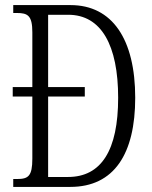

<svg xmlns="http://www.w3.org/2000/svg" viewBox="-20 -734 596 754"><path d="M32 0H256C429 0 511 -131 511 -350C511 -580 421 -714 257 -714H32V-683H46C89 -683 107 -673 107 -607V-392H30V-355H107V-111C107 -42 91 -31 47 -31H32ZM247 -39H169V-355H313V-392H169V-676H248C378 -676 444 -556 444 -350C444 -144 378 -39 247 -39Z"/></svg>

Font: Noto Serif Bengali ExtraCondensed Light
Style: Regular
Weight: 300
Width: 2
Designer: Juan Bruce, Universal Thirst, Indian Type Foundry and the Monotype Design Team.
Foundry: Monotype Imaging Inc.
Version: Version 2.003